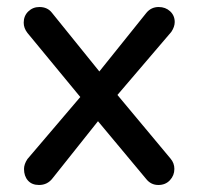

<svg xmlns="http://www.w3.org/2000/svg" viewBox="-20 -524 568 550"><path d="M48.8 -40Q48.8 -53.7 58.6 -68.4L210 -246.1L58.6 -429.7Q47.9 -443.4 47.9 -459Q47.9 -478.5 61 -491.2Q74.2 -503.9 92.8 -503.9Q116.2 -503.9 128.9 -487.3L264.6 -319.3L399.4 -487.3Q413.1 -503.9 434.6 -503.9Q454.1 -503.9 467.3 -491.7Q480.5 -479.5 480.5 -460.9Q480.5 -447.3 470.7 -432.6L316.4 -252L468.8 -69.3Q479.5 -56.6 479.5 -40Q479.5 -21.5 466.8 -7.8Q454.1 5.9 433.6 5.9Q412.1 5.9 398.4 -11.7L260.7 -176.8L130.9 -13.7Q116.2 5.9 91.8 5.9Q71.3 5.9 60.1 -6.8Q48.8 -19.5 48.8 -40Z"/></svg>

Font: jf-openhuninn-2.1
Style: Regular
Weight: 400
Designer: [Kosugi Maru]
Designed by MOTOYA      

[Varela Round]
Joe Prince (Latin component); Avraham Cornfeld (Hebrew component)
Foundry: justfont Co., Ltd.
Version: 2.1